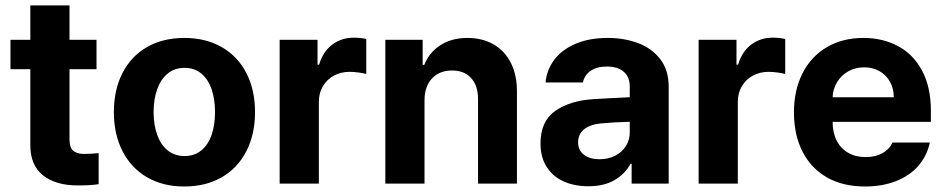

<svg xmlns="http://www.w3.org/2000/svg" viewBox="-20 -677 3487 708"><path d="M335.9 -421.9H236.3V-163.1Q236.3 -133.8 249 -122.1Q261.7 -110.4 286.1 -109.4Q317.4 -109.4 343.8 -112.3V2Q317.9 6.8 266.6 6.8Q185.1 6.8 138.2 -30.8Q91.3 -68.4 91.8 -142.6V-421.9H18.6V-530.3H91.8V-657.2H236.3V-530.3H335.9Z M399.9 -263.7Q399.9 -345.2 431.4 -407.2Q462.9 -469.2 521.7 -503.2Q580.6 -537.1 659.7 -537.1Q738.8 -537.1 797.9 -503.2Q856.9 -469.2 888.7 -407.2Q920.4 -345.2 920.4 -263.7Q920.4 -182.1 888.7 -119.9Q856.9 -57.6 797.9 -23.4Q738.8 10.7 659.7 10.7Q580.6 10.7 522 -23.4Q463.4 -57.6 431.6 -119.9Q399.9 -182.1 399.9 -263.7ZM772.9 -263.7Q772.9 -311 760.3 -347.9Q747.6 -384.8 722.2 -405.8Q696.8 -426.8 660.6 -426.8Q624 -426.8 598.4 -405.8Q572.8 -384.8 559.6 -347.9Q546.4 -311 546.4 -263.7Q546.4 -216.8 559.6 -179.9Q572.8 -143.1 598.4 -122.3Q624 -101.6 660.6 -101.6Q696.8 -101.6 722.2 -122.3Q747.6 -143.1 760.3 -179.7Q772.9 -216.3 772.9 -263.7Z M1011.2 -530.3H1150.9V-438.5H1156.7Q1170.9 -486.8 1205.1 -512.5Q1239.3 -538.1 1284.7 -538.1Q1309.6 -538.1 1330.6 -533.2V-404.3Q1319.8 -407.2 1301.8 -409.7Q1283.7 -412.1 1269 -412.1Q1236.8 -412.1 1210.9 -397.9Q1185.1 -383.8 1170.4 -358.6Q1155.8 -333.5 1155.8 -301.8V0H1011.2Z M1545.4 0H1400.9V-530.3H1538.6V-437.5H1544.4Q1563 -484.4 1604.5 -510.7Q1646 -537.1 1703.6 -537.1Q1758.8 -537.1 1800.3 -513.2Q1841.8 -489.3 1864.3 -444.1Q1886.7 -398.9 1886.2 -337.9V0H1742.7V-312.5Q1742.7 -361.3 1717.3 -389.2Q1691.9 -417 1647 -417Q1600.6 -417 1573 -387.7Q1545.4 -358.4 1545.4 -306.6Z M2170.4 -311.5Q2224.1 -314.9 2302.2 -318.4V-361.3Q2301.3 -394.5 2279.3 -413.1Q2257.3 -431.6 2217.3 -431.6Q2181.2 -431.6 2158.2 -416Q2135.3 -400.4 2129.4 -373H1991.7Q1996.1 -419.9 2024.2 -457Q2052.2 -494.1 2102.5 -515.6Q2152.8 -537.1 2221.2 -537.1Q2281.7 -537.1 2332.8 -518.1Q2383.8 -499 2414.8 -458.7Q2445.8 -418.5 2445.8 -357.4V0H2309.1V-73.2H2305.2Q2284.2 -34.7 2245.4 -12.5Q2206.5 9.8 2149.9 9.8Q2098.1 9.8 2058.3 -8.1Q2018.6 -25.9 1995.8 -61.5Q1973.1 -97.2 1973.1 -148.4Q1973.1 -230.5 2028.3 -268.6Q2083.5 -306.6 2170.4 -311.5ZM2190.9 -89.8Q2223.1 -89.8 2248.8 -103Q2274.4 -116.2 2288.6 -139.2Q2302.7 -162.1 2302.2 -189.5V-228Q2279.3 -227.5 2245.6 -225.6Q2211.9 -223.6 2193.8 -221.7Q2155.8 -217.8 2133.8 -200.2Q2111.8 -182.6 2111.8 -152.3Q2111.8 -122.6 2133.5 -106.2Q2155.3 -89.8 2190.9 -89.8Z M2556.2 -530.3H2695.8V-438.5H2701.7Q2715.8 -486.8 2750 -512.5Q2784.2 -538.1 2829.6 -538.1Q2854.5 -538.1 2875.5 -533.2V-404.3Q2864.7 -407.2 2846.7 -409.7Q2828.6 -412.1 2814 -412.1Q2781.7 -412.1 2755.9 -397.9Q2730 -383.8 2715.3 -358.6Q2700.7 -333.5 2700.7 -301.8V0H2556.2Z M2907.7 -262.7Q2907.7 -344.2 2939.2 -406.5Q2970.7 -468.8 3028.8 -502.9Q3086.9 -537.1 3163.6 -537.1Q3234.9 -537.1 3291.3 -507.1Q3347.7 -477.1 3380.1 -416.5Q3412.6 -356 3412.6 -268.6V-227.5H3050.3Q3050.3 -188 3065.2 -158.7Q3080.1 -129.4 3107.7 -113.5Q3135.3 -97.7 3172.4 -97.7Q3208 -97.7 3233.9 -112.1Q3259.8 -126.5 3271 -151.4H3408.7Q3398.4 -102.5 3366.7 -65.9Q3335 -29.3 3284.4 -9.3Q3233.9 10.7 3169.4 10.7Q3088.9 10.7 3030 -22.5Q2971.2 -55.7 2939.5 -117.4Q2907.7 -179.2 2907.7 -262.7ZM3275.9 -318.4Q3275.9 -350.1 3262 -375.2Q3248 -400.4 3223.1 -414.6Q3198.2 -428.7 3166.5 -428.7Q3134.3 -428.7 3108.2 -414.1Q3082 -399.4 3066.7 -374Q3051.3 -348.6 3050.3 -318.4Z"/></svg>

Font: WEMIX Pretendard
Style: Bold
Weight: 700
Designer: Base glyphs from Inter by Rasmus Andersson; Hangeul glyphs from Noto Sans CJK(Source Han Sans) by Jang Soo-young and Kan
Foundry: Kil Hyung-jin
Version: Version 1.000